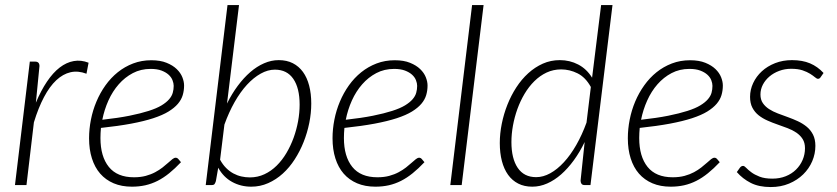

<svg xmlns="http://www.w3.org/2000/svg" viewBox="-20 -748 3382 776"><path d="M40.5 0 100.5 -499H122Q139.5 -499 139.5 -481L125 -333Q145.5 -382 169.8 -418Q194 -454 221.2 -475Q248.5 -496 278 -501.2Q307.5 -506.5 338 -494.5L329.5 -450Q295.5 -463 265 -456Q234.5 -449 207.5 -423.8Q180.5 -398.5 157.8 -355.5Q135 -312.5 117 -253.5L87 0Z M724 -402.5Q724 -382 718.5 -363.5Q713 -345 699 -328.5Q685 -312 661 -297.2Q637 -282.5 599.5 -270.2Q562 -258 510 -248.2Q458 -238.5 388 -231Q387 -220.5 386.5 -210.2Q386 -200 386 -190Q386 -115.5 419.8 -73.5Q453.5 -31.5 521.5 -31.5Q548 -31.5 569.2 -37.2Q590.5 -43 607.2 -52Q624 -61 636.8 -71Q649.5 -81 659.5 -90Q669.5 -99 676.8 -104.8Q684 -110.5 690 -110.5Q696 -110.5 700.5 -105.5L711.5 -92.5Q687 -66.5 663.8 -47.8Q640.5 -29 616.8 -17Q593 -5 567.5 0.8Q542 6.5 513 6.5Q471.5 6.5 439.2 -7.2Q407 -21 385 -46.2Q363 -71.5 351.5 -107.8Q340 -144 340 -189Q340 -226.5 347.5 -264.5Q355 -302.5 369.8 -337.5Q384.5 -372.5 406.2 -403Q428 -433.5 456 -456Q484 -478.5 518 -491.5Q552 -504.5 591.5 -504.5Q628 -504.5 653.2 -494.2Q678.5 -484 694.2 -468.8Q710 -453.5 717 -435.8Q724 -418 724 -402.5ZM589 -469.5Q549 -469.5 516.8 -452.5Q484.5 -435.5 459.8 -407.2Q435 -379 418.2 -341.8Q401.5 -304.5 393.5 -264Q457 -271 503 -280.2Q549 -289.5 581 -299.8Q613 -310 632.8 -322Q652.5 -334 663.5 -346.8Q674.5 -359.5 678.2 -373Q682 -386.5 682 -401Q682 -411.5 677.2 -423.8Q672.5 -436 661.5 -446Q650.5 -456 632.8 -462.8Q615 -469.5 589 -469.5Z M811.5 0 899.5 -727.5H946L897.5 -329.5Q917 -369 941 -401.2Q965 -433.5 991.5 -456.5Q1018 -479.5 1047.2 -492.2Q1076.5 -505 1106.5 -505Q1139 -505 1163.5 -492.5Q1188 -480 1204.5 -457.2Q1221 -434.5 1229.5 -402Q1238 -369.5 1238 -329.5Q1238 -291 1230 -251.2Q1222 -211.5 1207.2 -174.2Q1192.5 -137 1171.2 -104Q1150 -71 1123 -46.5Q1096 -22 1063.8 -7.8Q1031.5 6.5 995.5 6.5Q953 6.5 918 -12.8Q883 -32 862 -70L852.5 -16Q850 -8 847 -4Q844 0 835 0ZM1091 -466.5Q1062.5 -466.5 1033.8 -450.5Q1005 -434.5 978.2 -405.5Q951.5 -376.5 928.2 -335.5Q905 -294.5 887 -244.5L869.5 -102.5Q880 -83 893.8 -69.2Q907.5 -55.5 923.2 -47Q939 -38.5 955.8 -34.8Q972.5 -31 990 -31Q1021.5 -31 1048.8 -43.8Q1076 -56.5 1098.2 -78.5Q1120.5 -100.5 1137.8 -129.8Q1155 -159 1166.8 -191.5Q1178.5 -224 1184.8 -258.2Q1191 -292.5 1191 -325Q1191 -392 1165.5 -429.2Q1140 -466.5 1091 -466.5Z M1708 -402.5Q1708 -382 1702.5 -363.5Q1697 -345 1683 -328.5Q1669 -312 1645 -297.2Q1621 -282.5 1583.5 -270.2Q1546 -258 1494 -248.2Q1442 -238.5 1372 -231Q1371 -220.5 1370.5 -210.2Q1370 -200 1370 -190Q1370 -115.5 1403.8 -73.5Q1437.5 -31.5 1505.5 -31.5Q1532 -31.5 1553.2 -37.2Q1574.5 -43 1591.2 -52Q1608 -61 1620.8 -71Q1633.5 -81 1643.5 -90Q1653.5 -99 1660.8 -104.8Q1668 -110.5 1674 -110.5Q1680 -110.5 1684.5 -105.5L1695.5 -92.5Q1671 -66.5 1647.8 -47.8Q1624.5 -29 1600.8 -17Q1577 -5 1551.5 0.8Q1526 6.5 1497 6.5Q1455.5 6.5 1423.2 -7.2Q1391 -21 1369 -46.2Q1347 -71.5 1335.5 -107.8Q1324 -144 1324 -189Q1324 -226.5 1331.5 -264.5Q1339 -302.5 1353.8 -337.5Q1368.5 -372.5 1390.2 -403Q1412 -433.5 1440 -456Q1468 -478.5 1502 -491.5Q1536 -504.5 1575.5 -504.5Q1612 -504.5 1637.2 -494.2Q1662.5 -484 1678.2 -468.8Q1694 -453.5 1701 -435.8Q1708 -418 1708 -402.5ZM1573 -469.5Q1533 -469.5 1500.8 -452.5Q1468.5 -435.5 1443.8 -407.2Q1419 -379 1402.2 -341.8Q1385.5 -304.5 1377.5 -264Q1441 -271 1487 -280.2Q1533 -289.5 1565 -299.8Q1597 -310 1616.8 -322Q1636.5 -334 1647.5 -346.8Q1658.5 -359.5 1662.2 -373Q1666 -386.5 1666 -401Q1666 -411.5 1661.2 -423.8Q1656.5 -436 1645.5 -446Q1634.5 -456 1616.8 -462.8Q1599 -469.5 1573 -469.5Z M1800 0 1888 -727.5H1934.5L1846 0Z M2343.5 0Q2333.5 0 2330 -5.5Q2326.5 -11 2326.5 -18L2343 -174Q2323.5 -133.5 2299.2 -100.2Q2275 -67 2248 -43.2Q2221 -19.5 2191.5 -6.5Q2162 6.5 2131.5 6.5Q2099 6.5 2074.5 -6Q2050 -18.5 2033.5 -41.5Q2017 -64.5 2008.5 -97Q2000 -129.5 2000 -170Q2000 -208 2008 -247.8Q2016 -287.5 2030.8 -324.8Q2045.5 -362 2066.8 -394.8Q2088 -427.5 2115 -452Q2142 -476.5 2174 -490.8Q2206 -505 2242.5 -505Q2283 -505 2317 -487.2Q2351 -469.5 2373 -434L2409.5 -727.5H2455.5L2366.5 0ZM2147 -32Q2175.5 -32 2204 -47.8Q2232.5 -63.5 2259.2 -92.5Q2286 -121.5 2309.2 -162.2Q2332.5 -203 2350.5 -252.5L2368 -396.5Q2346.5 -435.5 2314.5 -451.5Q2282.5 -467.5 2248 -467.5Q2216.5 -467.5 2189.2 -454.8Q2162 -442 2139.8 -420Q2117.5 -398 2100.2 -369Q2083 -340 2071.2 -307.5Q2059.5 -275 2053.2 -240.5Q2047 -206 2047 -174Q2047 -107 2072.5 -69.5Q2098 -32 2147 -32Z M2901.5 -402.5Q2901.5 -382 2896 -363.5Q2890.5 -345 2876.5 -328.5Q2862.5 -312 2838.5 -297.2Q2814.5 -282.5 2777 -270.2Q2739.5 -258 2687.5 -248.2Q2635.5 -238.5 2565.5 -231Q2564.5 -220.5 2564 -210.2Q2563.5 -200 2563.5 -190Q2563.5 -115.5 2597.2 -73.5Q2631 -31.5 2699 -31.5Q2725.5 -31.5 2746.8 -37.2Q2768 -43 2784.8 -52Q2801.5 -61 2814.2 -71Q2827 -81 2837 -90Q2847 -99 2854.2 -104.8Q2861.5 -110.5 2867.5 -110.5Q2873.5 -110.5 2878 -105.5L2889 -92.5Q2864.5 -66.5 2841.2 -47.8Q2818 -29 2794.2 -17Q2770.5 -5 2745 0.8Q2719.5 6.5 2690.5 6.5Q2649 6.5 2616.8 -7.2Q2584.5 -21 2562.5 -46.2Q2540.5 -71.5 2529 -107.8Q2517.5 -144 2517.5 -189Q2517.5 -226.5 2525 -264.5Q2532.5 -302.5 2547.2 -337.5Q2562 -372.5 2583.8 -403Q2605.5 -433.5 2633.5 -456Q2661.5 -478.5 2695.5 -491.5Q2729.5 -504.5 2769 -504.5Q2805.5 -504.5 2830.8 -494.2Q2856 -484 2871.8 -468.8Q2887.5 -453.5 2894.5 -435.8Q2901.5 -418 2901.5 -402.5ZM2766.5 -469.5Q2726.5 -469.5 2694.2 -452.5Q2662 -435.5 2637.2 -407.2Q2612.5 -379 2595.8 -341.8Q2579 -304.5 2571 -264Q2634.5 -271 2680.5 -280.2Q2726.5 -289.5 2758.5 -299.8Q2790.5 -310 2810.2 -322Q2830 -334 2841 -346.8Q2852 -359.5 2855.8 -373Q2859.5 -386.5 2859.5 -401Q2859.5 -411.5 2854.8 -423.8Q2850 -436 2839 -446Q2828 -456 2810.2 -462.8Q2792.5 -469.5 2766.5 -469.5Z M3297 -436.5Q3293 -429.5 3286 -429.5Q3281 -429.5 3273.8 -435.8Q3266.5 -442 3254.2 -449.8Q3242 -457.5 3223.5 -463.8Q3205 -470 3177.5 -470Q3152 -470 3129.2 -461.5Q3106.5 -453 3089.8 -438.8Q3073 -424.5 3063.2 -405.8Q3053.5 -387 3053.5 -366Q3053.5 -345.5 3063 -331.5Q3072.5 -317.5 3088.2 -307.2Q3104 -297 3123.8 -289.5Q3143.5 -282 3164.5 -274.5Q3185.5 -267 3205.2 -257.8Q3225 -248.5 3240.8 -235.5Q3256.5 -222.5 3266 -203.8Q3275.5 -185 3275.5 -158.5Q3275.5 -126.5 3262.8 -96.5Q3250 -66.5 3226.2 -43.2Q3202.5 -20 3169.2 -6Q3136 8 3095 8Q3047 8 3014.2 -8.8Q2981.5 -25.5 2958 -52.5L2970 -69.5Q2975.5 -77.5 2983.5 -77.5Q2988.5 -77.5 2996 -69.5Q3003.5 -61.5 3016.5 -51.8Q3029.5 -42 3050 -34Q3070.5 -26 3101.5 -26Q3131.5 -26 3155.8 -35.8Q3180 -45.5 3197.2 -62.5Q3214.5 -79.5 3224 -101.8Q3233.5 -124 3233.5 -149Q3233.5 -171 3224 -186Q3214.5 -201 3198.8 -211.8Q3183 -222.5 3163.2 -230Q3143.5 -237.5 3122.5 -244.8Q3101.5 -252 3081.8 -260.8Q3062 -269.5 3046.2 -282Q3030.5 -294.5 3021 -312.5Q3011.5 -330.5 3011.5 -356.5Q3011.5 -385.5 3024 -412.2Q3036.5 -439 3059 -459.8Q3081.5 -480.5 3112.8 -492.8Q3144 -505 3181 -505Q3223 -505 3253.8 -492Q3284.5 -479 3308.5 -453Z"/></svg>

Font: Lato Light
Style: Italic
Weight: 300
Italic angle: -7°
Designer: Lukasz Dziedzic
Foundry: tyPoland Lukasz Dziedzic
Version: Version 2.007; 2014-02-27